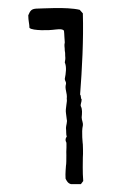

<svg xmlns="http://www.w3.org/2000/svg" viewBox="-20 -467 309 489"><path d="M148 -106C151 -105 148 -79 149 -72C149 -64 149 -48 148 -45C148 -42 146 -26 147 -12C150 -6 153 0 161 2H186L192 -6C190 -28 191 -58 191 -66C192 -75 191 -99 191 -99C191 -99 187 -132 191 -147C192 -156 188 -160 188 -168C189 -178 190 -189 186 -196C184 -201 188 -206 188 -214C185 -216 187 -224 184 -226C189 -291 193 -366 191 -433L183 -442C150 -450 85 -445 72 -445C60 -444 57 -440 52 -428C52 -414 55 -406 55 -396C63 -388 109 -390 114 -391C118 -391 141 -396 143 -388C144 -381 144 -366 145 -359C143 -350 145 -348 145 -338C146 -334 146 -331 146 -325C147 -316 146 -315 145 -308C150 -297 148 -281 145 -266C145 -261 149 -259 148 -253C144 -240 152 -231 150 -215C152 -210 146 -190 148 -179L150 -163C152 -157 148 -147 148 -141C149 -133 148 -124 150 -119C147 -115 146 -111 148 -106Z"/></svg>

Font: FuturaRener
Style: Light
Weight: 300
Designer: BSozoo
Foundry: BSozoo
Version: Version 1.0